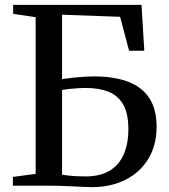

<svg xmlns="http://www.w3.org/2000/svg" viewBox="-20 -763 696 789"><path d="M358 6Q346.5 6 324.8 5Q303 4 277.2 2.8Q251.5 1.5 227 0.8Q202.5 0 185 0H33V-36L126.5 -48.5V-692.5L34 -706V-743H561.5L573 -554.5H510.5L473.5 -694L235 -702.5V-438Q246 -439.5 261.8 -441.5Q277.5 -443.5 295.5 -445.2Q313.5 -447 331.5 -448Q349.5 -449 365 -449Q450 -449 507.5 -426.8Q565 -404.5 594.2 -358.8Q623.5 -313 623.5 -242Q623.5 -165.5 589.2 -109.8Q555 -54 495 -24Q435 6 358 6ZM331 -38Q391.5 -38 430.5 -61.5Q469.5 -85 488.5 -128.8Q507.5 -172.5 507.5 -232.5Q507.5 -296 486.5 -333Q465.5 -370 426.5 -385.8Q387.5 -401.5 333 -401.5Q315 -401.5 296.5 -400.2Q278 -399 262 -397.2Q246 -395.5 235 -393.5V-45Q246.5 -43.5 259.5 -41.8Q272.5 -40 290.2 -39Q308 -38 331 -38Z"/></svg>

Font: Merriweather 72pt
Style: Regular
Weight: 400
Version: Version 2.100